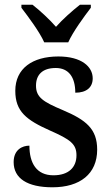

<svg xmlns="http://www.w3.org/2000/svg" viewBox="-20 -786 470 816"><path d="M168 -606H270C290 -651 337 -715 366 -753V-766H320C288 -741 246 -704 218 -672C190 -704 150 -741 118 -766H71V-753C100 -715 148 -651 168 -606ZM203 10C320 10 393 -47 393 -150C393 -238 346 -276 247 -318C164 -353 133 -372 133 -422C133 -467 159 -497 217 -497C271 -497 300 -459 300 -392C348 -392 374 -415 374 -453C374 -503 326 -546 228 -546C118 -546 45 -495 45 -400C45 -312 92 -276 193 -231C279 -193 305 -174 305 -126C305 -75 272 -41 207 -41C135 -41 105 -93 105 -167C75 -167 38 -150 38 -97C38 -28 96 10 203 10Z"/></svg>

Font: Noto Serif Bengali SemiCondensed
Style: Regular
Weight: 400
Width: 4
Designer: Juan Bruce, Universal Thirst, Indian Type Foundry and the Monotype Design Team.
Foundry: Monotype Imaging Inc.
Version: Version 2.003